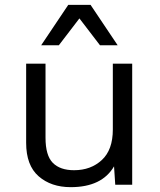

<svg xmlns="http://www.w3.org/2000/svg" viewBox="-20 -763 659 793"><path d="M308 -687 223 -576H150L262 -743H354L466 -576H393ZM446 -500H526V0H456L451 -76Q401 10 272 10Q191 10 139.5 -35Q88 -80 88 -173V-500H168V-194Q168 -121 198 -90.5Q228 -60 286 -60Q355 -60 400.5 -102Q446 -144 446 -228Z"/></svg>

Font: Work Sans
Style: Regular
Weight: 400
Designer: Wei Huang
Foundry: Wei Huang
Version: Version 1.032;PS 001.032;hotconv 1.0.70;makeotf.lib2.5.58329